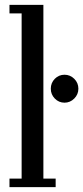

<svg xmlns="http://www.w3.org/2000/svg" viewBox="-20 -770 342 790"><path d="M19 0V-35H69V-715H19V-750H158.5V-35H209V0ZM245.5 -347.5Q222 -347.5 205.5 -364.5Q189 -381.5 189 -405Q189 -429 205.5 -445.8Q222 -462.5 245.5 -462.5Q268.5 -462.5 285.5 -445.8Q302.5 -429 302.5 -405Q302.5 -381.5 285.5 -364.5Q268.5 -347.5 245.5 -347.5Z"/></svg>

Font: Imbue 10pt Medium
Style: Regular
Weight: 500
Designer: Tyler Finck
Foundry: Etcetera Type Company
Version: Version 1.102; ttfautohint (v1.8.3)